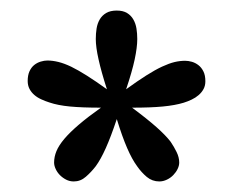

<svg xmlns="http://www.w3.org/2000/svg" viewBox="-20 -556 439 362"><path d="M181.6 -387.7Q170.9 -420.9 165.8 -444.1Q160.6 -467.3 160.6 -482.4Q160.6 -492.7 162.1 -502.2Q163.6 -511.7 168 -519.3Q172.4 -526.9 180.2 -531.5Q188 -536.1 200.2 -536.1Q211.9 -536.1 219.5 -531.5Q227.1 -526.9 231.4 -519.3Q235.8 -511.7 237.3 -502.2Q238.8 -492.7 238.8 -482.4Q238.8 -466.8 233.9 -443.8Q229 -420.9 217.8 -387.7Q239.3 -403.3 255.9 -413.8Q272.5 -424.3 285.6 -430.4Q298.8 -436.5 309.1 -439Q319.3 -441.4 329.1 -441.4Q335 -441.4 341.8 -439.5Q348.6 -437.5 354.2 -433.1Q359.9 -428.7 363.5 -421.4Q367.2 -414.1 367.2 -402.8Q367.2 -394.5 363.8 -388.2Q360.4 -381.8 354.5 -376.7Q348.6 -371.6 341.3 -368.2Q334 -364.7 326.2 -362.3Q310.1 -357.4 287.1 -355.2Q264.2 -353 229 -353Q257.3 -332 274.9 -316.4Q292.5 -300.8 301.8 -288.6Q308.1 -279.3 313 -269.3Q317.9 -259.3 317.9 -249.5Q317.9 -243.7 314.9 -237.5Q312 -231.4 306.9 -226.1Q301.8 -220.7 294.7 -217.3Q287.6 -213.9 280.3 -213.9Q267.1 -213.9 256.8 -222.4Q246.6 -231 238.8 -242.2Q229 -255.4 219.7 -276.9Q210.4 -298.3 200.2 -331.5Q189 -297.9 179.4 -276.6Q169.9 -255.4 160.6 -242.7Q151.9 -231.4 141.8 -222.7Q131.8 -213.9 119.1 -213.9Q111.3 -213.9 104.7 -217.3Q98.1 -220.7 93 -225.8Q87.9 -231 85 -237.3Q82 -243.7 82 -249.5Q82 -260.3 86.4 -271Q90.8 -281.7 101.3 -294.2Q111.8 -306.6 128.7 -321Q145.5 -335.4 170.4 -353Q134.8 -353 111.8 -355.2Q88.9 -357.4 73.2 -362.8Q65.4 -365.2 57.9 -368.7Q50.3 -372.1 44.7 -377Q39.1 -381.8 35.6 -388.4Q32.2 -395 32.2 -403.3Q32.2 -414.1 35.6 -421.6Q39.1 -429.2 44.7 -433.6Q50.3 -438 56.9 -439.9Q63.5 -441.9 69.3 -441.9Q79.1 -441.9 90.1 -439.2Q101.1 -436.5 114.3 -430.2Q127.4 -423.8 144 -413.3Q160.6 -402.8 181.6 -387.7Z"/></svg>

Font: Parastoo Print
Style: Print-Bold
Weight: 700
Foundry: Saber Rastikerdar (saber.rastikerdar@gmail.com)
Version: Version 1.0.0-alpha3